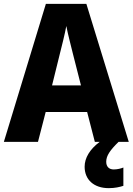

<svg xmlns="http://www.w3.org/2000/svg" viewBox="-20 -802 688 996"><path d="M472 -66H497C445 -27 419 18 419 63C419 130 467 174 544 174C577 174 601 168 620 162V67C608 72 589 77 570 77C546 77 531 63 531 37C531 6 551 -23 595 -66H648L428 -782H218L0 -66H177L217 -221H432ZM360 -516 400 -359H250L289 -517C298 -553 317 -627 324 -667C332 -625 350 -557 360 -516Z"/></svg>

Font: Noto Sans Malayalam UI SemiCondensed ExtraBold
Style: Regular
Weight: 800
Width: 4
Designer: Jelle Bosma - Monotype Design Team
Foundry: Monotype Imaging Inc.
Version: Version 2.104